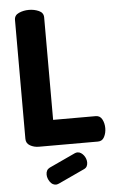

<svg xmlns="http://www.w3.org/2000/svg" viewBox="-62 -772 615 1023"><g transform="rotate(-5 246.0 -261.0)"><path d="M122 0Q96 0 75 -12Q54 -24 54 -48V-684Q54 -709 78.5 -720Q103 -731 132 -731Q161 -731 185.5 -720Q210 -709 210 -684V-136H438Q461 -136 472 -115Q483 -94 483 -68Q483 -42 472 -21Q461 0 438 0ZM211 205Q201 209 196 209Q176 209 163 190Q150 171 150 151Q150 126 170 116L310 51Q317 48 324 48Q334 48 342.5 53.5Q351 59 357.5 67.5Q364 76 367.5 86Q371 96 371 106Q371 117 366.5 126Q362 135 351 140Z"/></g></svg>

Font: AkaAcidDosis
Style: ExtraBold
Weight: 800
Designer: Edgar Tolentino, Pablo Impallari, Igino Marini, Aka-Acid
Foundry: Edgar Tolentino, Pablo Impallari, Igino Marini, Aka-Acid
Version: Version 1.007